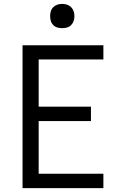

<svg xmlns="http://www.w3.org/2000/svg" viewBox="-20 -968 640 988"><path d="M96 0V-735H512V-662H179V-419H448V-345H179V-74H512V0ZM300 -823Q287 -823 275 -826.5Q263 -830 254 -839Q245 -848 241.5 -860Q238 -872 238 -885Q238 -898 241.5 -910Q245 -922 254 -931Q263 -940 275 -944Q287 -948 300 -948Q313 -948 325 -944Q337 -940 346 -931Q355 -922 359 -910Q363 -898 363 -885Q363 -872 359 -860Q355 -848 346 -839Q337 -830 325 -826.5Q313 -823 300 -823Z"/></svg>

Font: Iosevka Fixed Extended
Style: Regular
Weight: 400
Width: 7
Monospace: yes
Designer: Belleve Invis
Foundry: Belleve Invis
Version: Version 24.1.1; ttfautohint (v1.8.4)